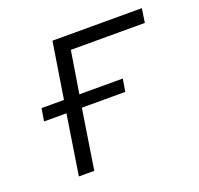

<svg xmlns="http://www.w3.org/2000/svg" viewBox="-102 -662 803 773"><g transform="rotate(-20 300.0 -275.0)"><path d="M110 0 150 -256H54L63 -310H159L197 -550H580L571 -490H254L225 -310H411L402 -256H216L176 0Z"/></g></svg>

Font: JetBrains Mono NL ExtraLight
Style: Italic
Weight: 200
Italic angle: -9°
Monospace: yes
Designer: Philipp Nurullin, Konstantin Bulenkov
Foundry: JetBrains
Version: Version 2.305; ttfautohint (v1.8.4.7-5d5b)